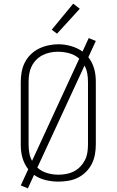

<svg xmlns="http://www.w3.org/2000/svg" viewBox="-20 -989 640 1054"><path d="M133 45 94 29 135 -60Q124 -74 116 -90Q108 -106 103 -123.5Q98 -141 96 -159Q94 -177 94 -195V-540Q94 -567 99 -594.5Q104 -622 116.5 -646.5Q129 -671 149 -690.5Q169 -710 193.5 -722Q218 -734 245.5 -740Q273 -746 300 -746Q335 -746 370 -736Q405 -726 433 -706L467 -780L506 -764L465 -675Q476 -661 484 -645Q492 -629 497 -611.5Q502 -594 504 -576Q506 -558 506 -540V-195Q506 -168 501 -140.5Q496 -113 483.5 -88.5Q471 -64 451 -44.5Q431 -25 406.5 -13Q382 -1 354.5 3.5Q327 8 300 8Q265 8 230 -0.5Q195 -9 167 -29ZM156 -106 415 -667Q392 -688 360.5 -696.5Q329 -705 298 -705Q276 -705 254.5 -700.5Q233 -696 213.5 -686Q194 -676 178.5 -660Q163 -644 153.5 -624.5Q144 -605 140.5 -583.5Q137 -562 137 -540V-195Q137 -172 141 -149Q145 -126 156 -106ZM300 -30Q322 -30 344 -34Q366 -38 385.5 -48Q405 -58 420.5 -74Q436 -90 446 -109.5Q456 -129 459.5 -151Q463 -173 463 -195V-540Q463 -563 459 -586Q455 -609 444 -629L185 -69Q208 -48 238.5 -39Q269 -30 300 -30ZM293 -804 264 -826 382 -969 418 -941Z"/></svg>

Font: Iosevka Curly Slab XLtEx
Style: Regular
Weight: 200
Width: 7
Monospace: yes
Designer: Belleve Invis
Foundry: Belleve Invis
Version: Version 11.1.0; ttfautohint (v1.8.3)